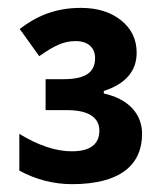

<svg xmlns="http://www.w3.org/2000/svg" viewBox="-20 -743 419 485"><path d="M325.2 -609.9C325.2 -643.6 312 -670.9 285.6 -691.9C259.3 -712.9 225.6 -723.1 184.1 -723.1C117.2 -723.1 70.3 -700.7 29.8 -669.9L79.1 -601.1C116.2 -627 140.1 -639.2 170.9 -639.2C204.1 -639.2 220.2 -621.1 220.2 -596.2C220.2 -559.1 194.3 -543 140.1 -543H95.2V-464.8H149.9C200.7 -464.8 231 -447.8 231 -413.1C231 -378.4 207.5 -360.8 161.1 -360.8C121.1 -360.8 77.1 -375.5 28.8 -404.8V-312C71.3 -289.1 115.7 -277.8 162.1 -277.8C283.2 -277.8 338.9 -326.2 338.9 -404.8C338.9 -456.1 303.2 -493.7 242.2 -506.8V-513.2C297.4 -531.2 325.2 -563.5 325.2 -609.9Z"/></svg>

Font: Samim
Style: Bold
Weight: 700
Foundry: DejaVu fonts team - Redesigned by Saber Rastikerdar
Version: Version 4.0.5